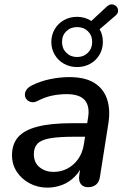

<svg xmlns="http://www.w3.org/2000/svg" viewBox="-20 -850 577 879"><path d="M196 9Q153 9 116 -10.5Q79 -30 57 -63.5Q35 -97 35 -139Q35 -191 63.5 -223Q92 -255 153 -270.5Q214 -286 310 -286H390L381 -224H319Q250 -224 209.5 -217Q169 -210 152 -192.5Q135 -175 135 -145Q135 -105 161.5 -84Q188 -63 225 -63Q259 -63 288 -78Q317 -93 337.5 -121.5Q358 -150 364 -190L383 -310Q392 -363 368.5 -391Q345 -419 285 -419Q250 -419 217.5 -412Q185 -405 152 -388Q137 -380 124 -382.5Q111 -385 103 -393.5Q95 -402 94 -414Q93 -426 100.5 -438Q108 -450 126 -459Q166 -479 211 -488Q256 -497 297 -497Q370 -497 412.5 -470Q455 -443 470.5 -395Q486 -347 476 -284L438 -43Q435 -18 420.5 -5.5Q406 7 383 7Q361 7 350 -7.5Q339 -22 343 -49L354 -122L362 -107Q349 -68 322.5 -41.5Q296 -15 263.5 -3Q231 9 196 9ZM333 -543Q300 -543 273 -558Q246 -573 230.5 -599.5Q215 -626 215 -658Q215 -690 230.5 -716.5Q246 -743 273 -758Q300 -773 333 -773Q351 -773 368 -768Q385 -763 398 -754L468 -819Q481 -831 493 -830Q505 -829 513 -820.5Q521 -812 520.5 -799.5Q520 -787 507 -777L436 -716Q451 -691 451 -658Q451 -626 435.5 -599.5Q420 -573 393 -558Q366 -543 333 -543ZM333 -589Q363 -589 382.5 -608.5Q402 -628 402 -658Q402 -688 382.5 -707Q363 -726 333 -726Q303 -726 283.5 -707Q264 -688 264 -658Q264 -628 283.5 -608.5Q303 -589 333 -589Z"/></svg>

Font: Nunito ExtraLight SemiBold
Style: Italic
Weight: 600
Italic angle: -9°
Version: Version 3.602